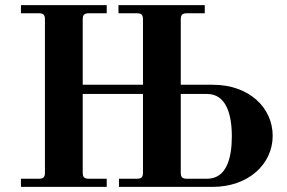

<svg xmlns="http://www.w3.org/2000/svg" viewBox="-20 -732 1126 752"><path d="M688 -56V-364H791C865 -364 888 -286 888 -198C888 -110 866 -32 791 -32H712C694 -32 688 -38 688 -56ZM62 0H398V-32H328C310 -32 304 -38 304 -56V-364H540V-56C540 -38 534 -32 516 -32H446V0H812C954 0 1048 -90 1048 -200C1048 -310 956 -400 814 -400H688V-656C688 -674 694 -680 712 -680H782V-712H444V-680H516C534 -680 540 -674 540 -656V-400H304V-656C304 -674 310 -680 328 -680H398V-712H62V-680H132C150 -680 156 -674 156 -656V-56C156 -38 150 -32 132 -32H62Z"/></svg>

Font: Old Standard
Style: Bold
Weight: 700
Designer: Alexey Kryukov <alexios@thessalonica.org.ru>
Version: Version 2.0.2